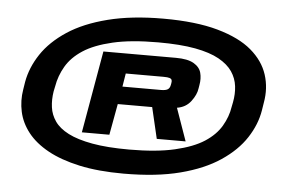

<svg xmlns="http://www.w3.org/2000/svg" viewBox="-45 -807 1060 706"><g transform="rotate(5 485.0 -454.0)"><path d="M434 -163Q555.5 -163 643 -185.8Q730.5 -208.5 789.2 -248Q848 -287.5 880.2 -337Q912.5 -386.5 921 -439L925.5 -467.5Q935.5 -522 919.5 -571.5Q903.5 -621 858.2 -659.5Q813 -698 732.2 -720.8Q651.5 -743.5 531 -743.5Q414.5 -743.5 326.8 -721.2Q239 -699 179.5 -659.8Q120 -620.5 87 -570.8Q54 -521 44.5 -467.5L40 -439Q33 -397.5 41.8 -357Q50.5 -316.5 78.2 -281.2Q106 -246 153.5 -219.8Q201 -193.5 270.8 -178.2Q340.5 -163 434 -163ZM447 -253Q366 -253 310.8 -263Q255.5 -273 221.5 -290.5Q187.5 -308 171 -331.8Q154.5 -355.5 150.8 -383.2Q147 -411 152 -442L156 -461Q162.5 -500 183 -535.2Q203.5 -570.5 244 -597Q284.5 -623.5 351.8 -639.2Q419 -655 519.5 -655Q601.5 -655 656.5 -644.8Q711.5 -634.5 745 -615.8Q778.5 -597 795 -572.5Q811.5 -548 815 -519.2Q818.5 -490.5 812.5 -459.5L809 -442Q803.5 -405.5 783.2 -371Q763 -336.5 723 -310.5Q683 -284.5 615.5 -268.8Q548 -253 447 -253ZM268.5 -301H370L391 -416H518L545 -301H651.5L609 -421.5Q641.5 -426.5 660.2 -451.2Q679 -476 682 -499.5L684 -511.5Q688.5 -536 683 -557Q677.5 -578 655 -591Q632.5 -604 589.5 -604H321.5ZM402.5 -481.5 410.5 -530.5H550Q565.5 -530.5 572.2 -528.2Q579 -526 580.5 -521.2Q582 -516.5 580.5 -509.5L579.5 -504Q577.5 -491.5 569.8 -486.5Q562 -481.5 545 -481.5Z"/></g></svg>

Font: Anybody ExtraExpanded
Style: Bold Italic
Weight: 700
Width: 8
Italic angle: -10°
Version: Version 1.113;gftools[0.9.25]